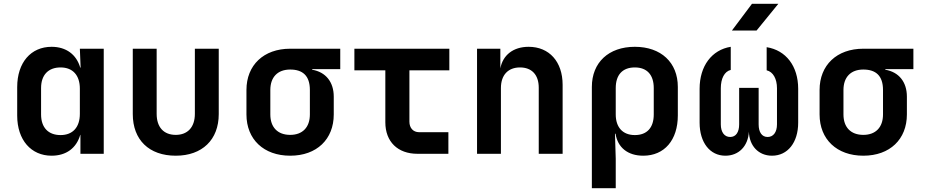

<svg xmlns="http://www.w3.org/2000/svg" viewBox="-20 -805 4840 1005"><path d="M250 10C327 10 380 -30 400 -99H401V0H523V-550H398L402 -451H400C380 -520 326 -560 250 -560C142 -560 70 -478 70 -349V-200C70 -72 143 10 250 10ZM297 -98C233 -98 195 -137 195 -206V-344C195 -413 233 -452 297 -452C361 -452 398 -411 398 -341V-209C398 -139 361 -98 297 -98Z M900 10C1038 10 1125 -73 1125 -208V-550H1000V-209C1000 -139 962 -99 900 -99C837 -99 800 -139 800 -209V-550H675V-208C675 -73 760 10 900 10Z M1499 10C1638 10 1727 -76 1727 -206V-299C1727 -376 1685 -428 1614 -440V-443H1761V-550H1499C1360 -550 1270 -464 1270 -334V-206C1270 -76 1360 10 1499 10ZM1499 -99C1433 -99 1395 -139 1395 -206V-334C1395 -401 1433 -441 1499 -441C1564 -441 1602 -409 1602 -334V-206C1602 -139 1564 -99 1499 -99Z M2165 0H2327V-113H2174C2142 -113 2123 -136 2123 -168V-437H2332V-550H1835V-437H1997V-165C1997 -63 2062 0 2165 0Z M2477 0H2602V-344C2602 -413 2640 -452 2702 -452C2763 -452 2800 -414 2800 -346V0H2925V-361C2925 -482 2855 -560 2747 -560C2667 -560 2612 -517 2599 -447V-550H2477Z M3078 180H3203V26L3199 -105H3202C3213 -33 3266 10 3347 10C3458 10 3528 -72 3528 -201V-350C3528 -478 3440 -560 3303 -560C3166 -560 3078 -478 3078 -350ZM3303 -98C3240 -98 3203 -138 3203 -206V-344C3203 -413 3238 -452 3303 -452C3367 -452 3402 -413 3402 -344V-206C3402 -137 3367 -98 3303 -98Z M3811 -645H3940L4054 -785H3916ZM3777 10C3847 10 3896 -40 3900 -116C3902 -42 3950 10 4021 10C4103 10 4158 -59 4158 -163V-340C4158 -459 4094 -542 3993 -558V-437C4027 -429 4047 -392 4047 -343V-154C4047 -113 4028 -88 3998 -88C3968 -88 3951 -113 3951 -154V-345H3849V-154C3849 -113 3832 -88 3802 -88C3772 -88 3753 -113 3753 -154V-343C3753 -394 3772 -431 3805 -439V-560C3706 -544 3642 -460 3642 -340V-163C3642 -59 3696 10 3777 10Z M4499 10C4638 10 4727 -76 4727 -206V-299C4727 -376 4685 -428 4614 -440V-443H4761V-550H4499C4360 -550 4270 -464 4270 -334V-206C4270 -76 4360 10 4499 10ZM4499 -99C4433 -99 4395 -139 4395 -206V-334C4395 -401 4433 -441 4499 -441C4564 -441 4602 -409 4602 -334V-206C4602 -139 4564 -99 4499 -99Z"/></svg>

Font: JetBrains Mono
Style: Bold
Weight: 558
Monospace: yes
Designer: Philipp Nurullin, Konstantin Bulenkov
Foundry: JetBrains
Version: Version 2.305